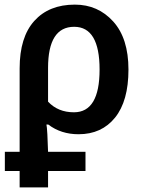

<svg xmlns="http://www.w3.org/2000/svg" viewBox="-20 -571 622 831"><path d="M300 -85Q231 -85 188 -131V-277Q188 -455 301 -455Q411 -455 411 -270Q411 -85 300 -85ZM65 240H188V169H350V86H188Q187 45 185 10.5Q183 -24 181 -32H189Q244 10 320 10Q420 10 478 -62Q536 -134 536 -270Q536 -405 470 -478Q404 -551 304 -551Q192 -551 128.5 -480.5Q65 -410 65 -275V86H1V169H65Z"/></svg>

Font: Noto Sans Display Medium
Style: Regular
Weight: 500
Designer: Monotype Design Team
Foundry: Monotype Imaging Inc.
Version: Version 1.900